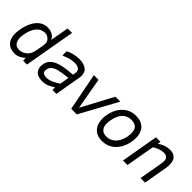

<svg xmlns="http://www.w3.org/2000/svg" viewBox="127 -1694 2654 2654"><g transform="rotate(45 1454.0 -367.5)"><path d="M517.1 -750H604L472.2 0H397L395 -54.2Q365.7 -25.4 327.1 -5.6Q288.6 14.2 246.1 14.2Q129.9 14.2 83.5 -63Q37.1 -140.1 61 -272.9Q84.5 -408.2 150.9 -487.1Q217.3 -565.9 312 -565.9Q375.5 -565.9 416.3 -538.1Q457 -510.3 467.8 -475.1ZM443.8 -337.9Q448.2 -372.1 448.2 -394Q440.4 -439.5 408.7 -463.1Q377 -486.8 336.9 -486.8Q264.2 -486.8 214.6 -426.5Q165 -366.2 147 -261.2Q130.4 -169.9 157.2 -117.9Q184.1 -65.9 252 -65.9Q299.8 -65.9 345 -96.2Q390.1 -126.5 407.2 -171.9Q418 -197.3 423.8 -228Z M935.1 -566.9Q977.1 -566.9 1011.5 -557.1Q1045.9 -547.4 1072.8 -526.4Q1099.6 -505.4 1110.4 -468.3Q1121.1 -431.2 1112.3 -380.9L1046.4 0H970.2L969.2 -51.8Q917.5 -16.6 876 -0.7Q834.5 15.1 780.3 15.1Q691.9 15.1 651.9 -32Q611.8 -79.1 625 -155.8Q630.9 -189.5 644.8 -215.8Q658.7 -242.2 682.9 -262.2Q707 -282.2 738 -296.9Q769 -311.5 813 -322Q856.9 -332.5 906.5 -339.4Q956.1 -346.2 1021 -351.1L1027.3 -383.8Q1036.6 -436 1007.8 -460Q979 -483.9 924.3 -483.9Q878.4 -483.9 826.4 -469.5Q774.4 -455.1 731 -433.1L730 -518.1Q768.1 -539.1 825 -553Q881.8 -566.9 935.1 -566.9ZM711.4 -143.1Q702.6 -97.7 725.3 -79.3Q748 -61 794.4 -61Q834 -61 885 -83Q936 -105 985.4 -140.1L1008.3 -274.9Q879.4 -259.3 835 -248Q751 -226.6 724.6 -180.7Q714.8 -164.1 711.4 -143.1Z M1650.9 -549.8H1746.6L1446.8 0H1336.9L1230 -549.8H1320.8L1402.8 -85.9Z M2036.6 -565.9Q2163.1 -565.9 2218 -486.3Q2272.9 -406.7 2248.5 -268.1Q2225.6 -140.1 2146.5 -62.5Q2067.4 15.1 1947.8 15.1Q1904.8 15.1 1869.6 3.7Q1834.5 -7.8 1810.8 -28.3Q1787.1 -48.8 1770 -76.7Q1752.9 -104.5 1746.1 -137.2Q1739.3 -169.9 1737.5 -206.3Q1735.8 -242.7 1743.7 -279.8Q1767.6 -413.1 1846.9 -489.5Q1926.3 -565.9 2036.6 -565.9ZM2033.7 -481Q1958 -481 1905 -429Q1852.1 -377 1833.5 -268.1Q1815.9 -168.5 1847.9 -119.6Q1879.9 -70.8 1951.7 -70.8Q2028.3 -70.8 2084.7 -127Q2141.1 -183.1 2158.7 -279.8Q2177.2 -386.7 2144.3 -433.8Q2111.3 -481 2033.7 -481Z M2701.7 -565.9Q2879.4 -565.9 2839.4 -337.9L2779.8 0H2691.4L2752.4 -345.2Q2764.2 -411.6 2746.1 -444.3Q2728 -477.1 2671.4 -477.1Q2599.1 -477.1 2510.7 -421.9L2436.5 0H2348.6L2444.3 -549.8H2532.7L2525.4 -506.8Q2572.8 -535.6 2614.5 -550.8Q2656.2 -565.9 2701.7 -565.9Z"/></g></svg>

Font: Stilu
Style: Italic
Weight: 400
Italic angle: -10°
Designer: Genilson Lima Santos
Foundry: Genilson Lima Santos
Version: Version 1.200;PS 001.200;hotconv 1.0.88;makeotf.lib2.5.64775